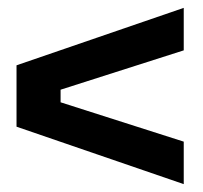

<svg xmlns="http://www.w3.org/2000/svg" viewBox="-20 -581 515 488"><path d="M447 -561V-453L134 -353V-321L447 -221V-113L22 -259V-415Z"/></svg>

Font: Mozilla Headline ExtraLight
Style: Regular
Weight: 200
Designer: Studio DRAMA
Foundry: Studio DRAMA
Version: Version 1.000